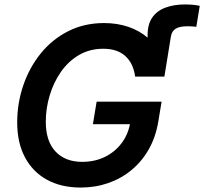

<svg xmlns="http://www.w3.org/2000/svg" viewBox="-20 -842 927 872"><path d="M649.4 -512.7 650.4 -680.7Q649.9 -730.5 670.9 -761.5Q691.9 -792.5 730.7 -807.1Q769.5 -821.8 820.8 -821.8Q840.8 -821.8 857.9 -820.1Q875 -818.4 887.2 -815.4L871.6 -720.2Q861.8 -721.7 851.1 -722.2Q840.3 -722.7 831.5 -722.7Q795.9 -722.7 778.1 -711.7Q760.3 -700.7 756.3 -677.2L726.6 -494.1ZM346.7 9.8Q257.8 9.8 193.1 -25.9Q128.4 -61.5 93.3 -127.7Q58.1 -193.8 58.1 -285.6Q58.1 -373.5 85.9 -454.8Q113.8 -536.1 165.5 -599.9Q217.3 -663.6 290 -700.4Q362.8 -737.3 452.6 -737.3Q512.7 -737.3 563.2 -720Q613.8 -702.6 650.6 -670.7Q687.5 -638.7 707.5 -594Q727.5 -549.3 726.6 -494.1H593.8Q589.8 -523.4 578.9 -546.9Q567.9 -570.3 549.8 -586.9Q531.7 -603.5 506.6 -612.1Q481.4 -620.6 449.2 -620.6Q387.2 -620.6 338.6 -592Q290 -563.5 256.6 -515.4Q223.1 -467.3 205.6 -408.4Q188 -349.6 188 -289.1Q188 -200.7 232.2 -153.8Q276.4 -106.9 353 -106.9Q410.2 -106.9 456.3 -129.4Q502.4 -151.9 532.7 -192.4Q563 -232.9 571.8 -286.6L600.1 -277.8H401.9L418.9 -380.4H713.9L698.7 -288.6Q687 -219.2 655.8 -164.1Q624.5 -108.9 577.6 -70.1Q530.8 -31.2 471.9 -10.7Q413.1 9.8 346.7 9.8Z"/></svg>

Font: Inter 16pt SemiBold
Style: Italic
Weight: 600
Italic angle: -9.3988°
Version: Version 4.001;git-66647c0bb